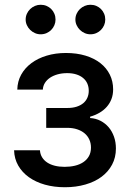

<svg xmlns="http://www.w3.org/2000/svg" viewBox="-20 -775 545 806"><path d="M147.7 -144.2Q148.8 -127.5 156.8 -114.5Q164.8 -101.6 178.3 -92.7Q191.8 -83.8 210.4 -79.2Q229 -74.6 251.4 -74.6Q274.5 -74.6 294.6 -79.4Q314.6 -84.2 329.5 -94.1Q344.5 -104 353.2 -119.3Q361.9 -134.6 361.9 -155.5Q361.9 -174 354.9 -189.3Q348 -204.5 335 -215.4Q322.1 -226.2 303.8 -232.2Q285.5 -238.3 262.8 -238.3H174V-321.7H262.8Q285.2 -321.7 302 -327.2Q318.9 -332.7 330.1 -342.3Q341.3 -351.9 346.9 -365.1Q352.6 -378.2 352.6 -393.8Q352.6 -410.5 346.6 -424.2Q340.6 -437.9 328.8 -447.6Q317.1 -457.4 300.2 -462.7Q283.4 -468 262.1 -468Q240.4 -468 221.9 -462.9Q203.5 -457.7 190 -448.7Q176.5 -439.6 168.5 -426.8Q160.5 -414.1 159.8 -398.8H52.6Q53.3 -433.2 68.9 -461.5Q84.5 -489.7 111.7 -509.9Q138.8 -530.2 176 -541.4Q213.1 -552.6 256.7 -552.6Q302.2 -552.6 339 -541.4Q375.7 -530.2 401.5 -509.9Q427.2 -489.7 441.1 -461.6Q454.9 -433.6 454.9 -399.9Q454.9 -377.5 447.8 -359Q440.7 -340.6 427.9 -326.2Q415.1 -311.8 397.4 -301.5Q379.6 -291.2 358.3 -285.2V-279.5Q382.1 -278.1 402 -267.8Q421.9 -257.5 436.3 -240.6Q450.6 -223.7 458.6 -201Q466.6 -178.3 466.6 -151.6Q466.6 -114 450.6 -84Q434.7 -54 406.2 -32.8Q377.8 -11.7 338.4 -0.4Q299 11 252.5 11Q207 11 168.5 0.2Q130 -10.7 101.6 -30.9Q73.2 -51.1 56.6 -79.9Q40.1 -108.7 39.1 -144.2ZM296.5 -692.8Q296.5 -706 301.7 -717.3Q306.8 -728.7 315.5 -737Q324.2 -745.4 335.6 -750.2Q346.9 -755 359.4 -755Q372.9 -755 384.2 -750.2Q395.6 -745.4 403.9 -737Q412.3 -728.7 417.1 -717.3Q421.9 -706 421.9 -692.8Q421.9 -680.4 417.1 -669.2Q412.3 -658 403.9 -649.5Q395.6 -641 384.2 -636Q372.9 -631 359.4 -631Q346.9 -631 335.6 -636Q324.2 -641 315.5 -649.5Q306.8 -658 301.7 -669.2Q296.5 -680.4 296.5 -692.8ZM87.7 -692.8Q87.7 -706 92.9 -717.3Q98 -728.7 106.7 -737Q115.4 -745.4 126.8 -750.2Q138.1 -755 150.6 -755Q164.1 -755 175.4 -750.2Q186.8 -745.4 195.1 -737Q203.5 -728.7 208.3 -717.3Q213.1 -706 213.1 -692.8Q213.1 -680.4 208.3 -669.2Q203.5 -658 195.1 -649.5Q186.8 -641 175.4 -636Q164.1 -631 150.6 -631Q138.1 -631 126.8 -636Q115.4 -641 106.7 -649.5Q98 -658 92.9 -669.2Q87.7 -680.4 87.7 -692.8Z"/></svg>

Font: Cannonade Med
Style: Regular
Weight: 500
Designer: Rasmus Andersson
Foundry: rsms
Version: Version 3.012;git-f93a4a705